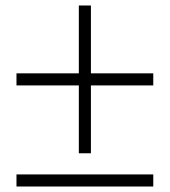

<svg xmlns="http://www.w3.org/2000/svg" viewBox="-20 -722 618 699"><path d="M40 -455H267V-702H311V-455H538V-411H311V-164H267V-411H40ZM40 -87H538V-43H40Z"/></svg>

Font: Libre Bodoni
Style: Regular
Weight: 400
Designer: Pablo Impallari, Rodrigo Fuenzalida
Foundry: Pablo Impallari, Rodrigo Fuenzalida
Version: Version 1.001; ttfautohint (v1.5.65-e2d9)